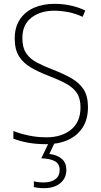

<svg xmlns="http://www.w3.org/2000/svg" viewBox="-20 -744 529 1004"><path d="M440 -184Q440 -120 412 -77Q384 -34 335 -12Q286 10 222 10Q168 10 125.5 2Q83 -6 50 -19V-59Q85 -45 129.5 -35.5Q174 -26 223 -26Q302 -26 351.5 -66Q401 -106 401 -183Q401 -229 382 -257.5Q363 -286 325.5 -306.5Q288 -327 233 -348Q181 -368 141.5 -391Q102 -414 79.5 -449.5Q57 -485 57 -543Q57 -602 84 -642.5Q111 -683 158 -703.5Q205 -724 265 -724Q309 -724 350 -715Q391 -706 426 -689L412 -656Q373 -674 335.5 -681Q298 -688 264 -688Q191 -688 144 -651.5Q97 -615 97 -545Q97 -495 117 -465.5Q137 -436 173 -417Q209 -398 256 -380Q313 -358 354 -334.5Q395 -311 417.5 -276Q440 -241 440 -184ZM327 144Q327 188 295 214Q263 240 210 240Q179 240 157 234V204Q178 210 209 210Q246 210 269 193.5Q292 177 292 144Q292 113 267 99Q242 85 196 84L236 0H267L238 61Q280 66 303.5 87Q327 108 327 144Z"/></svg>

Font: Noto Sans Sinhala UI SemiCondensed ExtraLight
Style: Regular
Weight: 200
Width: 4
Designer: Jelle Bosma - Monotype Design Team
Foundry: Monotype Imaging Inc.
Version: Version 2.006; ttfautohint (v1.8.4.7-5d5b)